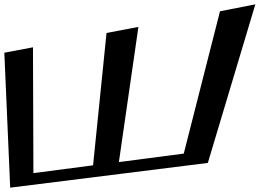

<svg xmlns="http://www.w3.org/2000/svg" viewBox="-75 -831 1197 885"><path d="M883 -80 1102 -811 939 -779 772 -123 473 -84 563 -707 416 -679 354 -69 79 -33 77 -613 -55 -588 -28 34Z"/></svg>

Font: Gamestation Warped
Style: Regular
Weight: 400
Designer: Jonas Hecksher
Foundry: Jonas Hecksher, Playtypeª, e-types AS
Version: Version 1.003